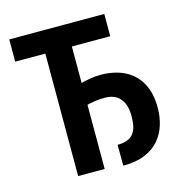

<svg xmlns="http://www.w3.org/2000/svg" viewBox="-106 -807 862 911"><g transform="rotate(-15 324.5 -351.5)"><path d="M243.7 -295.9V-404.8Q265.6 -413.1 291.3 -420.4Q316.9 -427.7 343.3 -432.1Q369.6 -436.5 393.6 -436.5Q461.4 -436.5 511.5 -412.1Q561.5 -387.7 589.4 -338.6Q617.2 -289.6 617.2 -215.3Q617.2 -171.9 605 -131.8Q592.8 -91.8 565.9 -60.3Q539.1 -28.8 495.1 -10.5Q451.2 7.8 388.2 7.8L387.7 -94.7Q421.9 -94.7 441.9 -105Q461.9 -115.2 471.4 -132.1Q481 -148.9 483.9 -169.2Q486.8 -189.5 486.8 -208.5Q487.3 -245.6 476.3 -271.7Q465.3 -297.9 443.4 -312Q421.4 -326.2 387.7 -326.2Q359.9 -326.2 336.2 -322.8Q312.5 -319.3 290 -312.7Q267.6 -306.2 243.7 -295.9ZM298.8 -710.9V0H168.5V-710.9ZM487.3 -710.9V-601.6H20.5V-710.9Z"/></g></svg>

Font: Roboto Condensed SemiBold
Style: Regular
Weight: 600
Designer: Christian Robertson
Foundry: Google
Version: Version 3.008; 2023